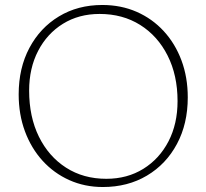

<svg xmlns="http://www.w3.org/2000/svg" viewBox="-20 -734 829 771"><path d="M391 -714Q466 -714 528.8 -686.5Q591.5 -659 637.5 -609Q683.5 -559 708.8 -491.2Q734 -423.5 734 -343Q734 -237 690.5 -155.8Q647 -74.5 570 -28.8Q493 17 393 17Q320 17 258.2 -10.8Q196.5 -38.5 151 -88.5Q105.5 -138.5 80.2 -206.5Q55 -274.5 55 -355Q55 -460.5 98 -541.5Q141 -622.5 216.8 -668.2Q292.5 -714 391 -714ZM693 -328Q693 -431.5 653.2 -510.5Q613.5 -589.5 543 -633.8Q472.5 -678 380 -678Q296.5 -678 232.8 -638.5Q169 -599 133 -529.5Q97 -460 97 -370Q97 -265 136.2 -185.2Q175.5 -105.5 245.2 -60.8Q315 -16 407 -16Q491 -16 555.5 -56Q620 -96 656.5 -166.2Q693 -236.5 693 -328Z"/></svg>

Font: Fraunces 9pt SuperSoft Thin
Style: Regular
Weight: 100
Version: Version 1.000;[b76b70a41]